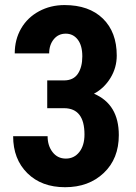

<svg xmlns="http://www.w3.org/2000/svg" viewBox="-20 -741 546 770"><path d="M456.5 -199.2Q456.5 -104.5 396.2 -47.4Q335.9 9.8 241.2 9.8Q146.5 9.8 89.6 -46.6Q32.7 -103 32.7 -194.8H170.9Q170.9 -156.7 190.9 -130.9Q210.9 -105 244.1 -105Q277.3 -105 298.1 -131.3Q318.8 -157.7 318.8 -201.7Q318.8 -306.6 237.3 -307.1H169.4V-418.5H236.3Q274.4 -418.5 292.2 -445.1Q310.1 -471.7 310.1 -515.1Q310.1 -558.6 291.7 -582.3Q273.4 -606 243.7 -606Q213.9 -606 195.6 -583.5Q177.2 -561 177.2 -526.9H39.1Q39.1 -582.5 64.7 -626.7Q90.3 -670.9 136.5 -695.8Q182.6 -720.7 238.8 -720.7Q336.9 -720.7 392.6 -666.5Q448.2 -612.3 448.2 -518.1Q448.2 -469.7 423.1 -428.5Q397.9 -387.2 356.9 -365.2Q456.5 -322.8 456.5 -199.2Z"/></svg>

Font: RobotoCondensed-Bold
Style: Bold
Weight: 700
Designer: Google
Version: Version 2.001240; 2014